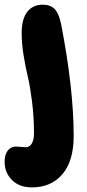

<svg xmlns="http://www.w3.org/2000/svg" viewBox="-53 -564 374 824"><path d="M84 240.2Q29.8 240.2 -1.7 208.5Q-33.2 176.8 -33.2 129.9Q-33.2 99.1 -19.5 82Q-5.9 64.9 16.1 64.9Q23.4 64.9 35.6 66.4Q47.9 67.9 57.1 67.9Q74.2 67.9 83.5 51.8Q92.8 35.6 92.8 8.8Q92.8 -62.5 84.5 -128.2Q76.2 -193.8 66.4 -234.6Q56.6 -275.4 48.3 -326.2Q40 -377 40 -421.9Q40 -481.9 63.7 -512.9Q87.4 -543.9 130.9 -543.9Q163.6 -543.9 181.6 -525.1Q199.7 -506.3 209 -461.9Q263.2 -183.1 263.2 20Q263.2 126.5 215.1 183.3Q167 240.2 84 240.2Z"/></svg>

Font: Shantell Sans Bouncy
Style: Regular
Weight: 800
Designer: Stephen Nixon, Anya Danilova, Shantell Martin
Foundry: Arrow Type
Version: Version 1.006;[9816181b4]